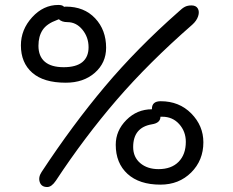

<svg xmlns="http://www.w3.org/2000/svg" viewBox="-20 -753 946 780"><path d="M247.1 -417Q157.2 -417 111.1 -457.5Q64.9 -498 64.9 -568.8Q64.9 -632.8 110.6 -682.9Q156.2 -732.9 216.8 -732.9Q234.9 -732.9 240.2 -725.1Q243.2 -726.1 248 -726.1Q321.8 -726.1 366.5 -678.7Q411.1 -631.3 411.1 -559.1Q411.1 -497.6 365.2 -457.3Q319.3 -417 247.1 -417ZM171.9 6.8Q148.4 6.8 141.6 -12.9Q134.8 -32.7 148.9 -54.2Q274.9 -245.6 406 -401.4Q537.1 -557.1 705.1 -705.1Q720.7 -720.2 731.7 -725.6Q742.7 -731 757.8 -731Q776.4 -731 783.7 -718.3Q791 -705.6 784.9 -687Q778.8 -668.5 761.2 -652.8Q584.5 -498.5 453.6 -346.7Q322.8 -194.8 207 -19Q189.5 6.8 171.9 6.8ZM136.2 -566.9Q136.2 -524.4 162.1 -502.2Q188 -480 238.8 -480Q289.1 -480 314.5 -500.7Q339.8 -521.5 339.8 -561Q339.8 -602.1 314.7 -632.6Q289.6 -663.1 253.9 -663.1Q231 -663.1 219.2 -674.8L211.9 -671.9Q169.9 -656.7 153.1 -631.1Q136.2 -605.5 136.2 -566.9ZM631.8 -2.9Q545.9 -2.9 498 -46.6Q450.2 -90.3 450.2 -165Q450.2 -222.2 493.4 -265.6Q536.6 -309.1 597.2 -309.1V-311Q597.2 -341.8 632.8 -341.8Q708 -341.8 757.1 -292Q806.2 -242.2 806.2 -174.8Q806.2 -101.6 756.6 -52.2Q707 -2.9 631.8 -2.9ZM521 -155.8Q521 -114.7 549.8 -90.3Q578.6 -65.9 624 -65.9Q676.3 -65.9 705.6 -95.7Q734.9 -125.5 734.9 -176.8Q734.9 -218.8 708 -248.8Q681.2 -278.8 639.2 -278.8H631.8Q631.8 -253.4 597.2 -248Q521 -235.4 521 -155.8Z"/></svg>

Font: Shantell Sans Irregular Bouncy
Style: Regular
Weight: 300
Designer: Stephen Nixon, Anya Danilova, Shantell Martin
Foundry: Arrow Type
Version: Version 1.006;[9816181b4]